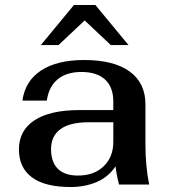

<svg xmlns="http://www.w3.org/2000/svg" viewBox="-20 -741 680 771"><path d="M56 -141Q56 -217 118.5 -258Q181 -299 299 -299H435V-333Q435 -391 402 -421.5Q369 -452 307 -452Q247 -452 211.5 -422.5Q176 -393 168 -337H70Q81 -416 145 -458Q209 -500 318 -500Q437 -500 500.5 -454Q564 -408 564 -322V-162Q564 -74 579 0H458Q448 -38 444 -73Q415 -30 368 -10Q321 10 264 10Q160 10 108 -29Q56 -68 56 -141ZM435 -171V-250H335Q261 -250 223 -222.5Q185 -195 185 -142Q185 -90 212.5 -63Q240 -36 293 -36Q358 -36 396.5 -73.5Q435 -111 435 -171ZM277 -721H363L496 -560H425L320 -659L215 -560H144Z"/></svg>

Font: Fahkwang SemiBold
Style: Regular
Weight: 600
Designer: Suppakit Chalermlarp | Katatrad Co.,Ltd.
Foundry: Cadson Demak Co.,Ltd.
Version: Version 1.000; ttfautohint (v1.6)